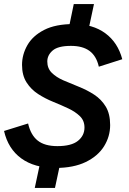

<svg xmlns="http://www.w3.org/2000/svg" viewBox="-28 -820 637 950"><path d="M246 11Q142 11 77 -36.5Q12 -84 -8 -172L111 -209Q124 -152 158.5 -124.5Q193 -97 256 -97Q325 -97 357.5 -123Q390 -149 390 -189Q390 -223 367.5 -245Q345 -267 310 -283.5Q275 -300 235.5 -316Q196 -332 161 -354.5Q126 -377 103.5 -412Q81 -447 81 -499Q81 -550 107.5 -596.5Q134 -643 190.5 -672Q247 -701 337 -701Q431 -701 493 -655.5Q555 -610 577 -527L461 -490Q449 -543 415 -568Q381 -593 323 -593Q259 -593 232.5 -570Q206 -547 206 -516Q206 -482 228 -460Q250 -438 285.5 -422.5Q321 -407 361.5 -391Q402 -375 437.5 -352Q473 -329 495 -293Q517 -257 517 -201Q517 -145 487 -96.5Q457 -48 396.5 -18.5Q336 11 246 11ZM144 110 178 -49H278L244 110ZM303 -636 337 -800H437L402 -636Z"/></svg>

Font: Radio Canada Big Medium
Style: Italic
Weight: 500
Italic angle: -12°
Designer: Étienne Aubert Bonn
Foundry: Coppers and Brasses
Version: Version 1.001